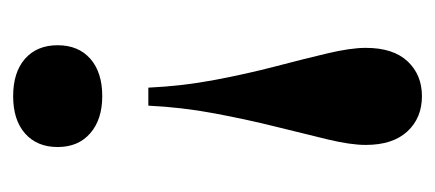

<svg xmlns="http://www.w3.org/2000/svg" viewBox="-205 -264 662 292"><g transform="rotate(-90 126.0 -118.0)"><path d="M125.8 192.7Q92.7 192.7 72.2 170.6Q51.6 148.4 51.6 107.3Q51.6 83.9 60.1 48.8Q68.5 13.7 79.4 -29.8Q90.3 -73.4 99.6 -123Q108.9 -172.6 111.3 -223.4H138.7Q141.1 -171.8 150.4 -122.6Q159.7 -73.4 171 -30.2Q182.3 12.9 190.7 48.4Q199.2 83.9 199.2 107.3Q199.2 149.2 178.6 171Q158.1 192.7 125.8 192.7ZM125.8 -293.5Q90.3 -293.5 69.4 -311.7Q48.4 -329.8 48.4 -361.3Q48.4 -392.7 69 -410.9Q89.5 -429 125.8 -429Q162.1 -429 182.7 -410.9Q203.2 -392.7 203.2 -361.3Q203.2 -329.8 182.7 -311.7Q162.1 -293.5 125.8 -293.5Z"/></g></svg>

Font: Playfair 5pt SemiExpanded Light ExtraBold
Style: Regular
Weight: 800
Version: Version 2.001;gftools[0.9.30]